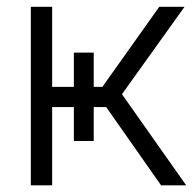

<svg xmlns="http://www.w3.org/2000/svg" viewBox="-20 -555 587 575"><path d="M72.3 0V-534.7H136.2V-294.9H286.6L457 -534.7H532.7L345.2 -272.9L537.6 0H462.4L297.9 -234.4H136.2V0ZM201.2 -397.5H260.7V-132.8H201.2Z"/></svg>

Font: Inter 24pt Light
Style: Regular
Weight: 300
Designer: Rasmus Andersson
Foundry: rsms
Version: Version 4.001;git-66647c0bb